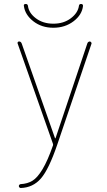

<svg xmlns="http://www.w3.org/2000/svg" viewBox="-20 -940 540 970"><path d="M100.6 -910.2Q98.6 -919.9 110.4 -919.9Q119.1 -919.9 121.1 -911.1Q125 -875 161.1 -847.7Q197.3 -820.3 249.5 -820.3Q301.8 -820.3 337.9 -847.7Q374 -875 378.9 -911.1Q379.9 -919.9 389.6 -919.9Q399.4 -919.9 399.4 -910.2Q394.5 -865.2 351.6 -832.5Q308.6 -799.8 249.5 -799.8Q190.4 -799.8 148.4 -832.5Q106.4 -865.2 100.6 -910.2ZM247.1 -214.8 69.3 -719.7Q67.4 -723.6 69.8 -727.1Q72.3 -730.5 76.2 -730.5Q85.9 -730.5 89.8 -719.7L257.8 -242.2Q257.8 -241.2 258.8 -241.2Q260.7 -241.2 260.7 -242.2L420.9 -719.7Q423.8 -729.5 433.6 -730.5Q436.5 -730.5 439.9 -727.1Q443.4 -723.6 442.4 -719.7L269.5 -210Q226.6 -84 186.5 -38.1Q146.5 7.8 85 9.8Q81.1 9.8 78.1 6.8Q75.2 3.9 75.2 0Q75.2 -3.9 78.1 -6.8Q81.1 -9.8 85 -9.8Q119.1 -11.7 144 -26.9Q168.9 -42 194.8 -85Q220.7 -127.9 248 -206.1Q249 -209 247.1 -214.8Z"/></svg>

Font: Rounded-X Mgen+ 1m thin
Style: Regular
Weight: 100
Designer: [Source Han Sans]
Ryoko NISHIZUKA  (kana & ideographs); Paul D. Hunt (Latin, Greek & Cyrillic); Wenlong ZHANG  (bopomofo
Version: Version 1.059.20150602